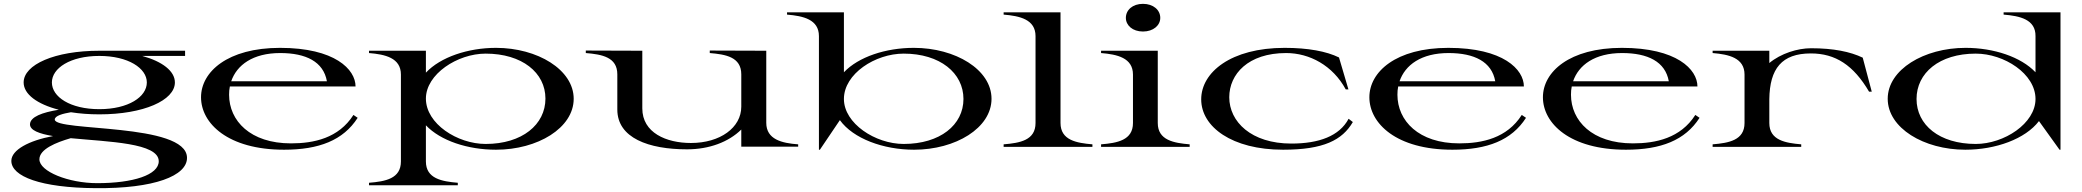

<svg xmlns="http://www.w3.org/2000/svg" viewBox="-20 -764 10831 999"><path d="M497 -169C727 -169 890 -242 890 -335C890 -394 825 -444 720 -473H943V-500H499H497C265 -500 103 -428 103 -335C103 -274 173 -222 286 -193C199 -179 138 -156 136 -118C135 -86 184 -68 256 -56C131 -33 39 16 39 73C39 154 192 213 477 215C782 218 955 151 953 56C950 -126 265 -78 265 -142C265 -162 308 -173 349 -180C394 -173 443 -169 497 -169ZM497 -196C345 -196 250 -260 250 -335C250 -409 345 -473 497 -473C647 -473 744 -409 744 -335C744 -260 648 -196 497 -196ZM185 65C185 12 272 -23 348 -45C544 -26 806 -21 806 75C806 146 673 189 486 189C336 189 185 128 185 65Z M1458 15C1640 15 1766 -34 1841 -151L1819 -166C1742 -45 1613 -18 1494 -18C1282 -18 1172 -136 1172 -271C1172 -286 1173 -300 1176 -314H1830C1830 -403 1722 -515 1437 -515C1164 -515 1026 -390 1026 -258C1026 -122 1166 15 1458 15ZM1183 -341C1212 -426 1296 -488 1438 -488C1572 -488 1663 -443 1681 -341Z M1900 187V200H2362V187C2280 180 2196 166 2196 76V-112C2272 -32 2413 15 2561 15C2777 15 2965 -98 2965 -250C2965 -401 2777 -515 2561 -515C2415 -515 2272 -467 2196 -386V-500H1900V-488C1984 -481 2066 -463 2066 -376V76C2066 166 1985 180 1900 187ZM2507 -15C2360 -15 2196 -120 2196 -251C2196 -378 2360 -485 2507 -485C2696 -485 2818 -386 2818 -251C2818 -116 2697 -15 2507 -15Z M3555 13C3670 13 3771 -25 3837 -90V-1H4133V-13C4049 -19 3967 -38 3967 -125V-500L3673 -501V-488C3755 -481 3837 -468 3837 -377V-209C3837 -100 3727 -20 3575 -20C3447 -20 3322 -73 3322 -200V-500L3028 -501V-488C3112 -481 3192 -467 3192 -377V-194C3192 -46 3355 13 3555 13Z M4241 -576V15H4246L4350 -139C4419 -43 4576 15 4736 15C4952 15 5139 -98 5139 -250C5139 -402 4951 -515 4735 -515C4588 -515 4447 -468 4371 -388V-700H4075V-688C4159 -681 4241 -663 4241 -576ZM4682 -15C4534 -15 4371 -122 4371 -249C4371 -380 4534 -485 4682 -485C4871 -485 4993 -384 4993 -249C4993 -114 4871 -15 4682 -15Z M5202 -13V0H5664V-13C5582 -20 5498 -34 5498 -124V-700H5202V-688C5286 -681 5368 -663 5368 -576V-124C5368 -34 5287 -20 5202 -13Z M5709 -13V0H6170V-13C6088 -20 6004 -34 6004 -124V-500H5709V-488C5793 -481 5875 -463 5875 -376V-124C5875 -34 5793 -20 5709 -13ZM5927 -600C5981 -600 6017 -632 6017 -671C6017 -712 5981 -744 5927 -744C5873 -744 5838 -712 5838 -671C5838 -632 5873 -600 5927 -600Z M6656 15C6867 15 6964 -35 7019 -129L6997 -146C6949 -56 6843 -17 6699 -17C6490 -17 6376 -131 6376 -258C6376 -378 6474 -488 6672 -488C6794 -488 6915 -423 6982 -299H6996L6947 -465C6882 -497 6786 -515 6664 -515C6385 -515 6230 -388 6230 -247C6230 -104 6390 15 6656 15Z M7537 15C7719 15 7845 -34 7920 -151L7898 -166C7821 -45 7692 -18 7573 -18C7361 -18 7251 -136 7251 -271C7251 -286 7252 -300 7255 -314H7909C7909 -403 7801 -515 7516 -515C7243 -515 7105 -390 7105 -258C7105 -122 7245 15 7537 15ZM7262 -341C7291 -426 7375 -488 7517 -488C7651 -488 7742 -443 7760 -341Z M8440 15C8622 15 8748 -34 8823 -151L8801 -166C8724 -45 8595 -18 8476 -18C8264 -18 8154 -136 8154 -271C8154 -286 8155 -300 8158 -314H8812C8812 -403 8704 -515 8419 -515C8146 -515 8008 -390 8008 -258C8008 -122 8148 15 8440 15ZM8165 -341C8194 -426 8278 -488 8420 -488C8554 -488 8645 -443 8663 -341Z M9186 -124V-248C9188 -407 9251 -486 9402 -486C9530 -486 9624 -425 9705 -287H9719L9672 -464C9607 -495 9520 -513 9403 -513C9333 -513 9246 -486 9186 -436V-500H8891V-488C8975 -481 9057 -463 9057 -376V-124C9057 -34 8975 -20 8891 -13V0H9352V-13C9270 -20 9186 -34 9186 -124Z M10206 15C10364 15 10518 -41 10589 -134L10696 15H10701V-700H10405V-688C10490 -681 10572 -663 10571 -576V-388C10495 -468 10354 -515 10207 -515C9991 -515 9802 -402 9802 -250C9802 -98 9990 15 10206 15ZM10260 -15C10071 -15 9952 -114 9952 -249C9952 -384 10070 -485 10260 -485C10408 -485 10571 -380 10571 -249C10571 -122 10408 -15 10260 -15Z"/></svg>

Font: Sprat Extended Medium
Style: Regular
Weight: 500
Width: 9
Designer: Ethan Nakache
Foundry: Collletttivo
Version: Version 2.000;Glyphs 3.2 (3217)